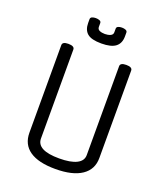

<svg xmlns="http://www.w3.org/2000/svg" viewBox="-171 -1067 1024 1195"><g transform="rotate(20 341.5 -469.5)"><path d="M190 -722V-133Q190 -55 338 -55Q414 -55 453.5 -75Q493 -95 493 -133V-722Q493 -745 533 -745Q573 -745 573 -722V-143Q573 -67 512.5 -26Q452 15 338 15Q226 15 168 -25Q110 -65 110 -143V-722Q110 -745 149 -745Q190 -745 190 -722ZM291 -934V-909Q291 -893 305.5 -886.5Q320 -880 341 -880Q361 -880 377 -887Q393 -894 393 -910V-934Q393 -945 403.5 -949.5Q414 -954 428 -954Q442 -954 453 -949.5Q464 -945 464 -934V-909Q464 -863 434.5 -840Q405 -817 340 -817Q274 -817 247 -840Q220 -863 220 -909V-934Q220 -945 230.5 -949.5Q241 -954 255 -954Q269 -954 280 -949.5Q291 -945 291 -934Z"/></g></svg>

Font: Offside
Style: Regular
Weight: 400
Designer: Eduardo Rodriguez Tunni
Foundry: Eduardo Rodriguez Tunni
Version: Version 1.002; ttfautohint (v1.8.4.7-5d5b);gftools[0.9.23]